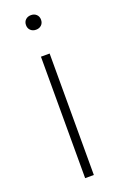

<svg xmlns="http://www.w3.org/2000/svg" viewBox="-137 -727 481 768"><g transform="rotate(-20 103.5 -343.5)"><path d="M85 -517H122V0H85ZM72 -656Q72 -670 81 -678.5Q90 -687 104 -687Q118 -687 127 -678.5Q136 -670 136 -656Q136 -642 127 -633.5Q118 -625 104 -625Q90 -625 81 -633.5Q72 -642 72 -656Z"/></g></svg>

Font: Mona Sans VF XLt
Style: Regular
Weight: 200
Designer: Deni Anggara
Foundry: GitHub
Version: Version 2.000;Glyphs 3.2.3 (3260)